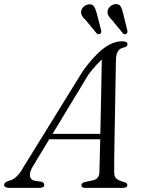

<svg xmlns="http://www.w3.org/2000/svg" viewBox="-48 -908 690 928"><path d="M110 -102.5Q93.5 -74 97 -56Q100.5 -38 119.5 -34.5L150.5 -30Q166 -26.5 166 -15Q166 0 143.5 0H-3Q-28 0 -28 -15Q-28 -27 -3 -35Q34 -42 67 -103L353 -565.5Q406.5 -639.5 452.5 -674Q498.5 -708.5 542 -708.5Q568 -708.5 568 -694Q568 -682 551 -678.5Q513.5 -672 512.5 -620.5Q512 -599 511.2 -556.2Q510.5 -513.5 509.5 -458.5Q508.5 -403.5 507.5 -344.8Q506.5 -286 505.5 -231.5Q504.5 -177 504 -135Q503.5 -93 504 -72.5Q504 -53.5 515.5 -44Q527 -34.5 553 -27.5Q567.5 -24 567.5 -14Q567.5 0 545.5 0H362.5Q345.5 0 345.5 -13Q345.5 -23 361 -28L401.5 -36.5Q431 -43.5 432.5 -74.5Q433 -96 434 -138.5Q435 -181 436.5 -235H190ZM379.5 -547.5 206 -261H437Q438.5 -326 439.8 -395Q441 -464 442.2 -523.8Q443.5 -583.5 444 -620.5Q432 -609.5 415.8 -591.8Q399.5 -574 379.5 -547.5ZM547 -844 567.5 -760.5Q570 -749.5 562.5 -744.5Q553.5 -739 546.5 -746.5L493.5 -811Q483 -821 476.8 -831.2Q470.5 -841.5 472 -854.5Q474 -867.5 484.5 -876.8Q495 -886 508.5 -888Q527 -890 534.5 -877.5Q542 -865 547 -844ZM419.5 -844 441 -761Q443.5 -749 436.5 -745Q427.5 -739.5 419.5 -746.5L366.5 -810.5Q356 -820 349.5 -830Q343 -840 344 -853Q346 -866 356.2 -875.5Q366.5 -885 380.5 -887Q398.5 -889 406.2 -877Q414 -865 419.5 -844Z"/></svg>

Font: Fraunces 9pt Light
Style: Italic
Weight: 300
Italic angle: -16°
Version: Version 1.000;[0bf87f6ff]